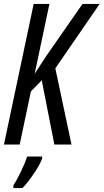

<svg xmlns="http://www.w3.org/2000/svg" viewBox="-20 -734 526 975"><path d="M0 0 151 -714H231L156 -359L211 -444L399 -714H486L261 -387L343 0H256L192 -326L137 -270L80 0ZM48 221H94Q119 196 151 149Q183 102 194 71V61H118Q108 92 86.5 137Q65 182 48 207Z"/></svg>

Font: Noto Sans UI Condensed
Style: Italic
Weight: 400
Width: 3
Italic angle: -12°
Designer: Monotype Design Team
Foundry: Monotype Imaging Inc.
Version: Version 1.901